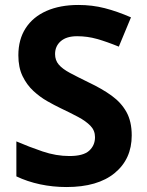

<svg xmlns="http://www.w3.org/2000/svg" viewBox="-20 -744 591 774"><path d="M511 -198Q511 -103 442.5 -46.5Q374 10 248 10Q193 10 141.5 -1Q90 -12 46 -33V-174Q97 -152 151.5 -133.5Q206 -115 260 -115Q316 -115 339.5 -136.5Q363 -158 363 -191Q363 -218 344.5 -237Q326 -256 295 -272.5Q264 -289 224 -308Q199 -320 170 -336.5Q141 -353 114.5 -377.5Q88 -402 71 -437Q54 -472 54 -521Q54 -585 83.5 -630.5Q113 -676 167.5 -700Q222 -724 296 -724Q352 -724 402.5 -711Q453 -698 508 -674L459 -556Q410 -576 371 -587Q332 -598 291 -598Q248 -598 225 -578Q202 -558 202 -526Q202 -501 217 -483.5Q232 -466 262 -450Q292 -434 337 -412Q392 -386 430.5 -358Q469 -330 490 -292Q511 -254 511 -198Z"/></svg>

Font: Noto Sans New Tai Lue
Style: Bold
Weight: 700
Version: Version 2.003